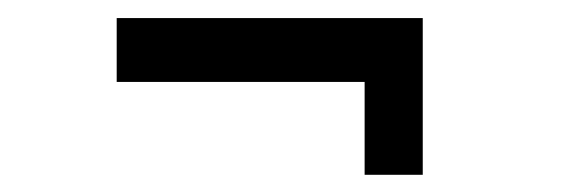

<svg xmlns="http://www.w3.org/2000/svg" viewBox="-20 -346 640 218"><path d="M112.5 -325.5H460V-147.5H394V-277L415 -253H112.5Z"/></svg>

Font: Karla Medium
Style: Regular
Weight: 500
Designer: Jonathan Pinhorn
Version: Version 2.001